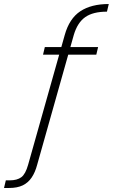

<svg xmlns="http://www.w3.org/2000/svg" viewBox="-127 -778 561 955"><path d="M-107 157 -98 119H-78Q-42 119 -21 103.5Q0 88 13 41L195 -604Q218 -686 272.5 -722Q327 -758 414 -758L405 -720Q335 -720 296.5 -692.5Q258 -665 240 -604L58 41Q48 79 30.5 105Q13 131 -14 144Q-41 157 -82 157ZM87 -506 96 -544H361L352 -506Z"/></svg>

Font: DM Sans 36pt ExtraLight
Style: Italic
Weight: 250
Italic angle: -10°
Designer: Colophon Foundry, Jonny Pinhorn
Foundry: Colophon Foundry
Version: Version 4.004;gftools[0.9.30]